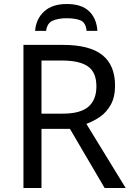

<svg xmlns="http://www.w3.org/2000/svg" viewBox="-20 -938 662 958"><path d="M294 -714Q427 -714 490.5 -663.5Q554 -613 554 -511Q554 -454 533 -416Q512 -378 479.5 -355.5Q447 -333 411 -320L607 0H502L329 -295H187V0H97V-714ZM289 -636H187V-371H294Q381 -371 421 -405.5Q461 -440 461 -507Q461 -577 419 -606.5Q377 -636 289 -636ZM313 -918Q387 -918 424.5 -882Q462 -846 466 -784H412Q408 -825 382.5 -836Q357 -847 311 -847Q272 -847 243.5 -835Q215 -823 210 -784H155Q160 -844 200.5 -881Q241 -918 313 -918Z"/></svg>

Font: Go Noto Current
Style: Regular
Weight: 400
Designer: Monotype Design Team
Foundry: Monotype Imaging Inc.
Version: Version 2.007; ttfautohint (v1.8) -l 8 -r 50 -G 200 -x 14 -D